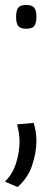

<svg xmlns="http://www.w3.org/2000/svg" viewBox="-36 -559 196 775"><path d="M33 -57 100 -63Q105 -46 108 -28Q111 -10 111 10Q111 56 94 107.5Q77 159 35 196L-16 174Q15 144 29 99Q43 54 43 11Q43 -1 40.5 -19.5Q38 -38 33 -57ZM29 -491Q29 -517 37.5 -528Q46 -539 70 -539Q93 -539 102 -528Q111 -517 111 -491Q111 -464 102 -453.5Q93 -443 70 -443Q47 -443 38 -453.5Q29 -464 29 -491Z"/></svg>

Font: Georama Condensed
Style: Regular
Weight: 400
Width: 3
Designer: Jean-Baptiste Levee
Foundry: Production Type
Version: Version 1.000